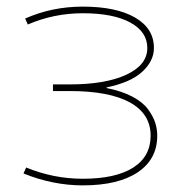

<svg xmlns="http://www.w3.org/2000/svg" viewBox="-20 -550 546 580"><path d="M302 -284Q348 -275 380 -258Q412 -241 427.5 -219.5Q443 -198 449 -179Q455 -160 455 -140Q455 -69 396 -29.5Q337 10 230 10Q140 10 51 -26L59 -44Q142 -10 230 -10Q329 -10 382 -43.5Q435 -77 435 -140Q435 -206 372.5 -240.5Q310 -275 190 -275H140V-295H190Q299 -295 362 -324.5Q425 -354 425 -405Q425 -454 373.5 -482Q322 -510 230 -510Q143 -510 64 -476L56 -494Q137 -530 230 -530Q331 -530 388 -497Q445 -464 445 -405Q445 -366 410 -333.5Q375 -301 302 -286Z"/></svg>

Font: Mplus 1p Thin
Style: Regular
Weight: 250
Version: Version 1.061